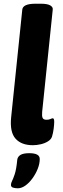

<svg xmlns="http://www.w3.org/2000/svg" viewBox="-20 -774 337 1034"><path d="M157 8Q95 8 63.5 -27.5Q32 -63 40 -142L100 -722Q103 -754 172 -754H199Q235 -754 250.5 -745Q266 -736 264 -722L207 -171Q205 -149 209.5 -139Q214 -129 231 -129Q243 -129 251.5 -133Q260 -137 264 -137Q272 -137 272 -118Q272 -104 269 -80.5Q266 -57 260 -38Q255 -23 238 -12.5Q221 -2 199 3Q177 8 157 8ZM76 240Q62 240 50.5 236.5Q39 233 39 222Q39 212 45 200.5Q51 189 59.5 163.5Q68 138 73 86Q75 70 90 60.5Q105 51 138 51Q194 51 194 82Q194 108 183 135.5Q172 163 154.5 187Q137 211 116.5 225.5Q96 240 76 240Z"/></svg>

Font: Asap ExtraBold
Style: Italic
Weight: 800
Italic angle: -6°
Designer: Pablo Cosgaya
Foundry: Omnibus-Type
Version: Version 3.001; ttfautohint (v1.8.4.7-5d5b)